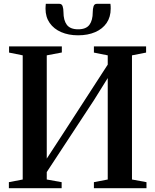

<svg xmlns="http://www.w3.org/2000/svg" viewBox="-20 -986 814 1006"><path d="M26.5 0V-31.5L99 -45.5V-696L27.5 -710.5V-743H304V-711L225 -696V-155L309.5 -284.5L544.5 -647.5V-696L472 -710.5V-743H745.5V-710.5L671.5 -696V-45.5L747.5 -31.5V0H472V-31.5L544.5 -45.5V-577L472.5 -461.5L225 -84.5V-45.5L303 -31.5V0ZM291 -966Q304 -966 308.2 -953Q312.5 -940 312.5 -922.5Q312.5 -879.5 330.2 -856Q348 -832.5 389.5 -832.5Q431 -832.5 448.5 -856Q466 -879.5 466 -922.5Q466 -940 470.2 -953Q474.5 -966 487.5 -966H558.5Q559.5 -960 559.8 -953.5Q560 -947 560 -940.5Q560 -897 538.8 -865.8Q517.5 -834.5 479 -817.8Q440.5 -801 389 -801Q339 -801 300.5 -817.8Q262 -834.5 240.2 -865.8Q218.5 -897 218.5 -940.5Q218.5 -947 219 -953.5Q219.5 -960 220 -966Z"/></svg>

Font: Merriweather 96pt SemiBold
Style: Regular
Weight: 600
Version: Version 2.100